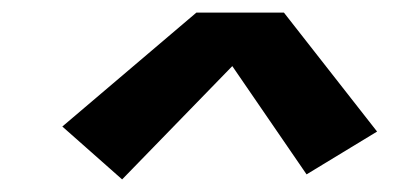

<svg xmlns="http://www.w3.org/2000/svg" viewBox="-20 -733 640 305"><path d="M174 -448 79 -532 292 -713H431L579 -524L467 -456L349 -628Z"/></svg>

Font: Iosevka Slab XBdExObl
Style: Regular
Weight: 800
Width: 7
Italic angle: -9°
Monospace: yes
Designer: Belleve Invis
Foundry: Belleve Invis
Version: Version 11.1.0; ttfautohint (v1.8.3)